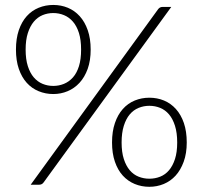

<svg xmlns="http://www.w3.org/2000/svg" viewBox="-20 -735 807 764"><path d="M340.8 -537.6Q340.8 -494.1 328.9 -460.9Q316.9 -427.7 296.4 -405.5Q275.9 -383.3 249 -372.1Q222.2 -360.8 191.9 -360.8Q161.1 -360.8 133.8 -372.1Q106.4 -383.3 86.4 -405.5Q66.4 -427.7 54.9 -460.9Q43.5 -494.1 43.5 -537.6Q43.5 -581.5 54.9 -615Q66.4 -648.4 86.4 -670.7Q106.4 -692.9 133.8 -704.1Q161.1 -715.3 191.9 -715.3Q223.1 -715.3 250 -704.1Q276.9 -692.9 297.1 -670.7Q317.4 -648.4 329.1 -615Q340.8 -581.5 340.8 -537.6ZM302.7 -537.6Q302.7 -576.2 294.2 -603.5Q285.6 -630.9 270.3 -648.7Q254.9 -666.5 234.6 -674.8Q214.4 -683.1 191.9 -683.1Q169.4 -683.1 149.4 -674.8Q129.4 -666.5 114.5 -648.7Q99.6 -630.9 90.8 -603.5Q82 -576.2 82 -537.6Q82 -499 90.8 -471.7Q99.6 -444.3 114.5 -427Q129.4 -409.7 149.4 -401.4Q169.4 -393.1 191.9 -393.1Q214.4 -393.1 234.6 -401.4Q254.9 -409.7 270.3 -427Q285.6 -444.3 294.2 -471.7Q302.7 -499 302.7 -537.6ZM609.4 -698.7Q612.3 -702.6 616.7 -705.1Q621.1 -707.5 627.9 -707.5H661.6L153.3 -8.8Q147 0 135.7 0H102.1ZM723.1 -168Q723.1 -124.5 710.9 -91.3Q698.7 -58.1 678.7 -36.1Q658.7 -14.2 631.6 -2.9Q604.5 8.3 574.2 8.3Q543.5 8.3 516.1 -2.9Q488.8 -14.2 468.8 -36.1Q448.7 -58.1 437.3 -91.3Q425.8 -124.5 425.8 -168Q425.8 -211.9 437.3 -245.4Q448.7 -278.8 468.8 -301.3Q488.8 -323.7 516.1 -335Q543.5 -346.2 574.2 -346.2Q605.5 -346.2 632.6 -335Q659.7 -323.7 679.9 -301.3Q700.2 -278.8 711.7 -245.4Q723.1 -211.9 723.1 -168ZM685.1 -168Q685.1 -206.5 676.3 -234.4Q667.5 -262.2 652.6 -279.8Q637.7 -297.4 617.4 -305.7Q597.2 -314 574.2 -314Q551.8 -314 531.5 -305.7Q511.2 -297.4 496.3 -279.8Q481.4 -262.2 472.7 -234.4Q463.9 -206.5 463.9 -168Q463.9 -129.4 472.7 -102.3Q481.4 -75.2 496.3 -57.6Q511.2 -40 531.5 -32Q551.8 -23.9 574.2 -23.9Q597.2 -23.9 617.4 -32Q637.7 -40 652.6 -57.6Q667.5 -75.2 676.3 -102.3Q685.1 -129.4 685.1 -168Z"/></svg>

Font: Kantumruy Light
Style: Regular
Weight: 300
Foundry: Sovichet Tep
Version: Version 1.3000